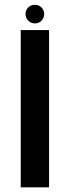

<svg xmlns="http://www.w3.org/2000/svg" viewBox="-20 -804 316 824"><path d="M69 0H190.5V-675H69ZM130 -703.5Q146.5 -703.5 158 -715.2Q169.5 -727 169.5 -744Q169.5 -760.5 158 -772Q146.5 -783.5 130 -783.5Q113 -783.5 101.2 -772Q89.5 -760.5 89.5 -744Q89.5 -727 101.5 -715.2Q113.5 -703.5 130 -703.5Z"/></svg>

Font: Anybody UltraCondensed Thin Medium
Style: Regular
Weight: 500
Version: Version 1.111